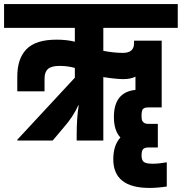

<svg xmlns="http://www.w3.org/2000/svg" viewBox="-60 -691 894 944"><path d="M814 -554H448V-441Q501 -431 544 -431Q599 -431 599 -478V-491H735V-163H669Q641 -163 638 -144Q636 -136 636 -123Q636 -110 637.5 -102.5Q639 -95 646.5 -88.5Q654 -82 669 -82H716V34H671Q652 34 644 42Q636 50 636 73.5Q636 97 647.5 105.5Q659 114 690 114Q721 114 760 107V226Q714 233 675 233Q497 233 497 92Q497 23 532 -15Q500 -49 500 -116Q500 -238 606 -249V-314Q582 -302 546.5 -302Q511 -302 448 -312V0H317V-26Q317 -113 327 -173H325Q299 -116 253 -64L199 0H26L25 -4L308 -309V-357Q273 -367 233 -367Q193 -367 176 -352Q159 -337 159 -305V-242H25V-315Q25 -403 70.5 -449.5Q116 -496 218 -496Q268 -496 308 -486V-554H-40V-671H814Z"/></svg>

Font: Khand
Style: Bold
Weight: 700
Designer: Devanagari: Sanchit Sawaria, Jyotish Sonowal; Latin: Satya Rajpurohit
Foundry: Indian Type Foundry
Version: Version 1.101;PS 1.0;hotconv 1.0.78;makeotf.lib2.5.61930; tt